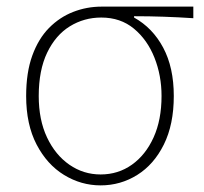

<svg xmlns="http://www.w3.org/2000/svg" viewBox="-20 -547 617 580"><path d="M284 13Q225 13 173.5 -18.5Q122 -50 90.5 -110.5Q59 -171 59 -257Q59 -328 77.5 -379Q96 -430 128 -462.5Q160 -495 201 -511Q242 -527 287 -527H564V-492Q518 -495 474.5 -496.5Q431 -498 385 -498V-494Q441 -463 473 -403Q505 -343 505 -257Q505 -171 475 -110.5Q445 -50 394.5 -18.5Q344 13 284 13ZM284 -20Q337 -20 378.5 -49.5Q420 -79 444 -132Q468 -185 468 -257Q468 -319 446.5 -373Q425 -427 384.5 -460.5Q344 -494 286 -494Q234 -494 191 -467.5Q148 -441 122.5 -388Q97 -335 97 -257Q97 -185 122 -132Q147 -79 189.5 -49.5Q232 -20 284 -20Z"/></svg>

Font: Noto Sans TC Thin
Style: Regular
Weight: 100
Designer: Ryoko NISHIZUKA 西塚涼子 (kana, bopomofo & ideographs); Paul D. Hunt (Latin, Greek & Cyrillic); Sandoll Communications 산돌커뮤니
Foundry: Adobe
Version: Version 2.004-H2;hotconv 1.0.118;makeotfexe 2.5.65603